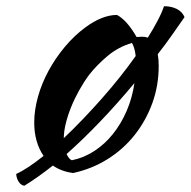

<svg xmlns="http://www.w3.org/2000/svg" viewBox="-20 -521 613 617"><path d="M215 35Q177 30 150 11Q99 51 58 76Q47 74 40 63Q33 52 32 38Q50 30 72.5 15Q95 0 120 -20Q90 -64 90 -127Q90 -167 102 -210Q114 -253 136 -293.5Q158 -334 188 -370Q218 -406 253 -432Q308 -473 356 -473Q388 -456 419 -402Q424 -402 428 -402.5Q432 -403 437 -403Q447 -403 455 -400Q473 -429 486.5 -454.5Q500 -480 507 -501Q531 -501 548.5 -492Q566 -483 573 -466Q552 -436 531 -406Q510 -376 487 -347Q490 -330 490 -309Q490 -246 469.5 -189.5Q449 -133 412.5 -87Q376 -41 325.5 -9.5Q275 22 215 35ZM266 -280Q249 -257 234 -230Q219 -203 208 -175.5Q197 -148 191 -122.5Q185 -97 185 -77Q245 -134 306.5 -203.5Q368 -273 416 -341Q413 -368 404 -383Q360 -370 325.5 -341Q291 -312 266 -280ZM412 -254Q357 -188 302 -130.5Q247 -73 194 -26Q202 -9 211 -6Q250 -14 283.5 -36Q317 -58 343 -90.5Q369 -123 387 -164.5Q405 -206 412 -254Z"/></svg>

Font: Sweet Mavka Script
Style: Regular
Weight: 500
Designer: Pablo Impallari/Anastassiya Vishnevskaya
Foundry: Pablo Impallari/ Anastassiya Vishnevskaya
Version: Version 2.0/www.impallari.com/   behance.net/sweetcherry